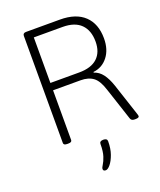

<svg xmlns="http://www.w3.org/2000/svg" viewBox="-165 -802 941 1129"><g transform="rotate(-20 305.0 -237.5)"><path d="M138 2Q116 2 116 -12V-682Q116 -700 136 -700H348Q448 -700 501 -649.5Q554 -599 554 -508Q554 -438 519 -393.5Q484 -349 428 -343V-339Q460 -329 481.5 -300.5Q503 -272 519 -225L584 -28Q589 -13 589 -9Q589 2 567 2H559Q540 2 535 -14L468 -217Q449 -278 419 -300.5Q389 -323 340 -323H168V-12Q168 2 146 2ZM168 -369H348Q424 -369 462.5 -405Q501 -441 501 -507Q501 -577 462.5 -615.5Q424 -654 348 -654H168ZM299 225Q283 225 283 212Q283 203 293 188Q303 173 312.5 144.5Q322 116 322 69Q322 51 346 51Q370 51 370 69Q370 115 357.5 150Q345 185 328.5 205Q312 225 299 225Z"/></g></svg>

Font: Asap ExtraLight
Style: Regular
Weight: 200
Designer: Pablo Cosgaya
Foundry: Omnibus-Type
Version: Version 3.001; ttfautohint (v1.8.4.7-5d5b)